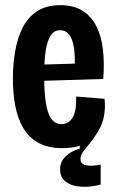

<svg xmlns="http://www.w3.org/2000/svg" viewBox="-20 -561 453 744"><path d="M370 154Q346 161 318.5 162.5Q291 164 267.5 158.5Q244 153 228.5 137.5Q213 122 213 95Q213 71 225.5 55Q238 39 255.5 29Q273 19 289 15V-59L363 -61V-56Q342 -22 326 -3Q310 16 301 28.5Q292 41 292 56Q292 68 300 73.5Q308 79 320.5 80.5Q333 82 346 80.5Q359 79 370 77ZM221 13Q165 13 128 -8Q91 -29 69.5 -66Q48 -103 39 -151.5Q30 -200 30 -256Q30 -310 38.5 -361Q47 -412 67 -452.5Q87 -493 123 -517Q159 -541 214 -541Q265 -541 299.5 -519.5Q334 -498 353.5 -459Q373 -420 379 -368Q385 -316 380 -255L119 -247V-310L286 -315L269 -285Q272 -341 266.5 -376Q261 -411 247.5 -427.5Q234 -444 213 -444Q190 -444 176.5 -423.5Q163 -403 157 -364Q151 -325 151 -267Q151 -174 166 -127Q181 -80 219 -80Q233 -80 244 -87Q255 -94 262.5 -107.5Q270 -121 273 -141Q276 -161 275 -187L385 -178Q389 -148 383.5 -114.5Q378 -81 360 -52Q342 -23 308.5 -5Q275 13 221 13Z"/></svg>

Font: Bricolage Grotesque 36pt Condensed SemiBold
Style: Regular
Weight: 600
Width: 3
Designer: Mathieu Triay
Foundry: Atelier Triay
Version: Version 1.001;gftools[0.9.33.dev8+g029e19f]